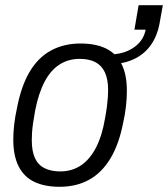

<svg xmlns="http://www.w3.org/2000/svg" viewBox="-20 -705 645 737"><path d="M209 12Q151 12 111.5 -7Q72 -26 51.5 -66.5Q31 -107 31 -169Q31 -197 34.5 -227.5Q38 -258 45 -289Q61 -374 93.5 -429Q126 -484 175.5 -511Q225 -538 289 -538Q347 -538 386.5 -519Q426 -500 446.5 -459.5Q467 -419 467 -356Q467 -327 463.5 -296.5Q460 -266 453 -235Q437 -152 404 -97Q371 -42 322 -15Q273 12 209 12ZM211 -47Q256 -47 290.5 -70Q325 -93 348.5 -138.5Q372 -184 383 -250Q388 -277 390.5 -296.5Q393 -316 394 -331Q395 -346 395 -359Q395 -401 382.5 -427.5Q370 -454 346 -466.5Q322 -479 286 -479Q242 -479 208 -457Q174 -435 151 -391Q128 -347 115 -281Q110 -254 107 -233Q104 -212 103 -196.5Q102 -181 102 -167Q102 -125 114 -98.5Q126 -72 151 -59.5Q176 -47 211 -47ZM392 -458 399 -496Q454 -496 492.5 -522Q531 -548 539 -591H496L512 -685H605L593 -618Q584 -566 557.5 -530Q531 -494 489.5 -476Q448 -458 392 -458Z"/></svg>

Font: Archivo SemiCondensed Light
Style: Italic
Weight: 300
Width: 4
Italic angle: -10°
Designer: Hector Gatti
Foundry: Omnibus-Type
Version: Version 2.001